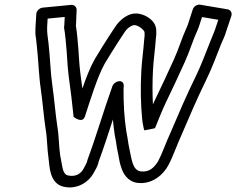

<svg xmlns="http://www.w3.org/2000/svg" viewBox="-20 -766 1021 830"><path d="M604.4 -202.6C604.4 -202.6 649.3 -210.9 649.8 -211.9C650.4 -212.8 651.3 -214.9 651.3 -214.9C664.5 -247.3 683.2 -294.6 696.7 -322.1C724.9 -379.5 752.5 -440.6 778.8 -497.8C800.4 -545 814.4 -593.9 833.4 -634.6C833.6 -635.1 833.8 -635.6 834 -635.9L838.9 -647.9C839.1 -648.6 839.5 -649.5 839.6 -649.9L853.3 -692.3L923.7 -680.4L909.3 -637.3C905.6 -626.2 897.6 -608.3 890 -589.3C868.5 -535.3 848.6 -481.2 824.8 -432.9C786.4 -354.7 752.1 -274.4 717.7 -193.9C696.8 -148.6 681.7 -103.3 663.9 -69.6C645.6 -40.4 625.4 -21.4 589.9 -24.9C551.9 -28.6 549.2 -80.1 540.7 -115.9L535.3 -143.2C533.7 -152.2 533.2 -159.9 531.4 -169.1L526.1 -197.8C517.2 -255.5 513.4 -318.9 514.1 -385.8L514.5 -388C520.7 -427.6 475 -418.8 465.7 -392.9C427.1 -285.2 396.6 -178.6 358.6 -76.2C358 -74.5 357.5 -72.3 357.2 -71C356 -63 349.1 -51.8 341.4 -37C330.9 -16.9 308.8 0 274.3 -7.5C249.2 -12.9 250.4 -46.4 239.9 -96C234.5 -132.6 235 -178.9 227.7 -220.7C219.9 -270.8 214.7 -338.6 206.5 -395.3C198.1 -452.2 196.7 -517.4 189.8 -578.6C186.5 -607.5 182.8 -622.4 183.8 -649.8L185.9 -685.6L259.7 -692.7L258.1 -657.6L257.3 -652C256.8 -649.4 256.9 -646.2 257.3 -644.1C262.5 -614.2 265.1 -579.9 268.4 -541.3L272.6 -479.3C276.3 -434.2 283.7 -388.5 288.7 -346.5C292.1 -312.1 295.5 -289.6 298.1 -260.9C298.1 -260.9 336.4 -229.2 347.3 -262.9C371 -335.9 402.1 -437.1 432.9 -491.4C443.3 -509.4 481 -569.6 492.3 -586.8L518.8 -627.1C530.3 -645.4 551.7 -659.4 564 -657.3C584 -653.9 604.5 -633.7 604.8 -626.7C605.6 -616.3 605.2 -607.4 603.6 -597C603.4 -596.3 603.3 -595.3 603.3 -594.7C600.5 -553.2 593.4 -504.5 590.9 -459.4C586.9 -386.5 588.4 -313.6 594.6 -251.2C595.7 -240.3 597.4 -229.4 599.5 -220.2L601.7 -209.5C602.2 -207 603.1 -204.7 604.4 -202.6ZM468.1 -249.4C470.1 -226.1 472.7 -204.6 476.1 -182.2L481.5 -153.5C482.5 -145.2 484 -135.4 485.5 -126.8L491.2 -98.2C495.7 -79.3 495.5 -65.5 504.2 -41.9C512.3 -15.5 532.6 20.5 577.1 24.9C640.3 31.1 687.1 -12.9 707.5 -51.2C729.2 -91.9 744.4 -138.7 763.6 -180.1C798.8 -262.4 832 -340.3 869.8 -417.1C895.4 -469.2 915.6 -524.5 936.8 -577.7C942.2 -591.1 952.4 -610.1 957.5 -629.6L980 -696.7C984.6 -710.6 976.9 -723.5 964 -725.7L845.1 -745.7C833.1 -747.7 817.7 -739.1 813.2 -725L791.9 -659.1L787.6 -648.7C766.8 -603.7 752.1 -553.5 733.2 -512.2C706.8 -454.7 679.4 -394.1 651.8 -337.9C648.2 -330.5 645.6 -324.9 641.1 -314.9C638.7 -360.5 638.6 -413.6 641.4 -464.6C643.7 -506.4 650.5 -552.4 653.7 -598.2C655.5 -609.5 656.4 -623.3 655.4 -637.5C652.6 -677.5 611.9 -701.2 580 -706.7C534.1 -714.5 495.2 -677 477.2 -648.8L451.1 -609.2C438.4 -589.9 402 -531.6 389.8 -510.6C369.4 -474.7 352.7 -431.2 336.1 -383.3C331.5 -418.3 325.9 -456.5 323.1 -490.7L318.9 -552.7C315.7 -590.6 313.4 -622.4 307.9 -656L308.4 -659C308.5 -659.7 308.6 -660.9 308.7 -661.8L311.3 -722.8C311.8 -734.6 302 -746.3 287.5 -744.9L163.6 -732.9C152.8 -731.8 137.8 -720.6 136.9 -705.6L133.2 -644.2C132.7 -629.5 132.2 -616.9 135.9 -598.7C136.5 -591.7 137.8 -579.4 139.4 -565.4C146.1 -507.3 147.4 -441.6 156.4 -380.7C164.3 -326.2 169.3 -259 177.7 -205.3C184.2 -168.3 183.6 -122.4 189.9 -80.6C194.7 -48.4 192.8 27.8 256.3 41.5C313.6 53.8 363.7 22.1 385.7 -20C390.5 -29.2 402.2 -45.4 406.7 -68.1C428.7 -127.6 448.2 -188.2 468.1 -249.4Z"/></svg>

Font: Tape
Style: Regular
Weight: 500
Foundry: Cannot Into Space Fonts
Version: Version 0.97